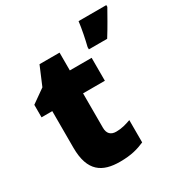

<svg xmlns="http://www.w3.org/2000/svg" viewBox="-177 -894 987 1037"><g transform="rotate(-30 316.0 -375.0)"><path d="M632 -749V-760H459C454 -717 441 -653 431 -614V-600H545C582 -659 604 -700 632 -749ZM337 -141C304 -141 285 -159 285 -195V-410H421V-553H285V-664H160L111 -548L26 -488V-410H93V-182C93 -32 166 10 274 10C346 10 387 -3 429 -21V-160C398 -149 371 -141 337 -141Z"/></g></svg>

Font: Noto Sans Arabic UI Bk
Style: Regular
Weight: 900
Designer: Monotype Design Team, Nadine Chahine and Nizar Qandah
Foundry: Monotype Imaging Inc.
Version: Version 2.010